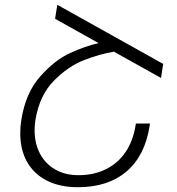

<svg xmlns="http://www.w3.org/2000/svg" viewBox="-20 -780 747 810"><path d="M129.9 -276.4Q126 -255.4 126 -230Q126 -176.3 147.9 -133.3Q169.9 -90.3 211.7 -65.7Q253.4 -41 311 -41Q376.5 -41 427 -66.2Q477.5 -91.3 509.3 -137.9Q541 -184.6 551.3 -247.6L553.2 -258.8H612.8L610.8 -246.6Q591.3 -123 513.7 -56.6Q436 9.8 308.1 9.8Q232.4 9.8 177.7 -18.1Q123 -45.9 94.2 -97.2Q65.4 -148.4 65.4 -217.8Q65.4 -247.1 70.3 -276.4Q88.4 -388.7 149.9 -457.8Q211.4 -526.9 276.1 -556.4Q340.8 -585.9 396 -598.1L212.4 -700.7L221.7 -759.8L668.5 -510.3L659.2 -451.2L460.4 -562Q399.4 -551.8 333.3 -525.9Q267.1 -500 207 -439Q147 -377.9 129.9 -276.4Z"/></svg>

Font: Mardoto Light
Style: Italic
Weight: 300
Italic angle: -12°
Designer: Christian Robertson, Vahan Hovhannisyan
Foundry: Google
Version: Version 1.000